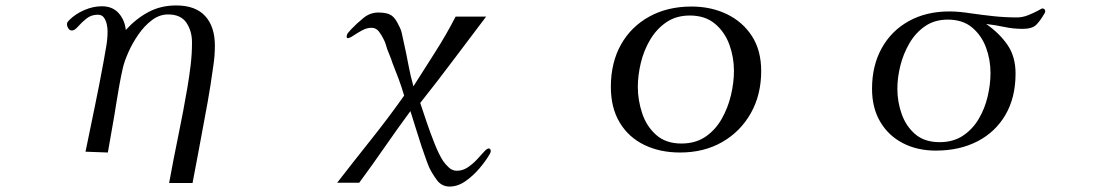

<svg xmlns="http://www.w3.org/2000/svg" viewBox="-20 -560 4040 705"><path d="M769 -392Q769 -356 763.5 -319.5Q758 -283 753 -248Q743 -185 731 -123Q719 -61 708 1Q703 29 697.5 56.5Q692 84 687 112H601Q617 24 635 -63Q653 -150 668 -238Q675 -279 680 -320.5Q685 -362 685 -404Q685 -446 664.5 -476.5Q644 -507 597 -507Q566 -507 538.5 -486.5Q511 -466 489 -434.5Q467 -403 452 -369.5Q437 -336 431 -310Q424 -279 418.5 -248.5Q413 -218 408 -187Q401 -141 392.5 -94Q384 -47 376 0L294 -3Q311 -86 328 -168Q345 -250 360 -332Q365 -361 370 -389Q375 -417 375 -445Q375 -457 372 -471Q369 -485 361.5 -495.5Q354 -506 339 -506Q315 -506 297 -491.5Q279 -477 266.5 -462.5Q254 -448 244 -448Q236 -448 231 -455.5Q226 -463 226 -470Q226 -476 228 -479Q230 -482 234 -486Q257 -509 289.5 -523Q322 -537 354 -537Q393 -537 415.5 -512Q438 -487 442 -450Q479 -491 524.5 -515.5Q570 -540 627 -540Q698 -540 733.5 -501Q769 -462 769 -392Z M1782 -7Q1782 -3 1781 0Q1780 3 1778 6Q1765 29 1741.5 57Q1718 85 1689.5 105Q1661 125 1631 125Q1602 125 1584.5 101.5Q1567 78 1556 55Q1548 36 1541.5 16.5Q1535 -3 1528 -22Q1518 -54 1507.5 -86.5Q1497 -119 1487 -152Q1439 -87 1393 -20.5Q1347 46 1299 111H1218Q1280 31 1343 -48Q1406 -127 1464 -209Q1455 -240 1444 -269.5Q1433 -299 1421 -329Q1417 -342 1412 -354Q1407 -366 1402 -379Q1399 -389 1396 -398.5Q1393 -408 1388 -417Q1382 -430 1371.5 -444Q1361 -458 1344 -458Q1327 -458 1309.5 -448.5Q1292 -439 1278 -429.5Q1264 -420 1257 -420Q1253 -420 1253 -425Q1253 -434 1259 -440.5Q1265 -447 1270 -453Q1290 -474 1314.5 -494Q1339 -514 1369 -514Q1401 -514 1416.5 -504Q1432 -494 1445 -465Q1453 -451 1456 -435Q1459 -419 1463 -403Q1472 -363 1479.5 -322.5Q1487 -282 1498 -243Q1538 -306 1578.5 -369.5Q1619 -433 1653 -499H1765Q1705 -420 1645 -340Q1585 -260 1523 -182Q1532 -155 1546 -113.5Q1560 -72 1576 -32Q1592 8 1607 31Q1616 44 1628.5 55.5Q1641 67 1658 67Q1679 67 1697.5 54.5Q1716 42 1731 26Q1746 10 1757 -2.5Q1768 -15 1775 -15Q1778 -15 1780 -12Q1782 -9 1782 -7Z M2675 -300Q2675 -350 2658 -396.5Q2641 -443 2605 -473Q2569 -503 2513 -503Q2463 -503 2427 -478.5Q2391 -454 2367.5 -414.5Q2344 -375 2333 -329Q2322 -283 2322 -241Q2322 -192 2338 -144Q2354 -96 2389.5 -64.5Q2425 -33 2482 -33Q2534 -33 2570.5 -58Q2607 -83 2630 -123.5Q2653 -164 2664 -210.5Q2675 -257 2675 -300ZM2775 -299Q2775 -212 2737 -144.5Q2699 -77 2632 -38.5Q2565 0 2477 0Q2403 0 2345.5 -28Q2288 -56 2255.5 -110Q2223 -164 2223 -241Q2223 -330 2260 -396Q2297 -462 2364 -499Q2431 -536 2519 -536Q2591 -536 2649 -508Q2707 -480 2741 -427.5Q2775 -375 2775 -299Z M3617 -292Q3617 -341 3600.5 -385.5Q3584 -430 3549.5 -459Q3515 -488 3460 -488Q3412 -488 3377 -464Q3342 -440 3319.5 -401.5Q3297 -363 3286 -319Q3275 -275 3275 -234Q3275 -186 3291 -141Q3307 -96 3341 -67Q3375 -38 3430 -38Q3480 -38 3515.5 -61.5Q3551 -85 3573.5 -123Q3596 -161 3606.5 -205.5Q3617 -250 3617 -292ZM3818 -518Q3818 -516 3816 -512Q3800 -484 3785 -469Q3770 -454 3735 -454Q3701 -454 3668 -461Q3635 -468 3601 -472Q3650 -438 3679.5 -395Q3709 -352 3709 -290Q3709 -202 3672 -138.5Q3635 -75 3569 -41Q3503 -7 3416 -7Q3348 -7 3295 -34.5Q3242 -62 3212 -113Q3182 -164 3182 -234Q3182 -319 3217.5 -383Q3253 -447 3317 -482.5Q3381 -518 3466 -518Q3486 -518 3506 -516Q3526 -514 3545 -511Q3587 -505 3629 -500.5Q3671 -496 3714 -496Q3735 -496 3756 -504.5Q3777 -513 3791.5 -521Q3806 -529 3806 -529Q3818 -529 3818 -518Z"/></svg>

Font: Kaisei HarunoUmi
Style: Regular
Weight: 400
Designer: Font-Kai, 金井和夫
Foundry: KAZUO KANAI
Version: Version 5.003